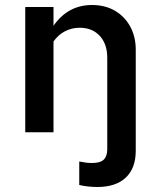

<svg xmlns="http://www.w3.org/2000/svg" viewBox="-20 -529 640 768"><path d="M369 219Q352 219 333 217Q314 215 297 211V117Q313 120 324 121.5Q335 123 348 123Q381 123 395 109.5Q409 96 409 68V-298Q409 -353 379 -385.5Q349 -418 299 -418Q267 -418 240 -404Q213 -390 194 -363V0H81V-501H194V-426Q252 -509 348 -509Q400 -509 439 -486.5Q478 -464 500.5 -423.5Q523 -383 523 -330V74Q523 144 483 181.5Q443 219 369 219Z"/></svg>

Font: Red Hat Mono SemiBold
Style: Regular
Weight: 600
Monospace: yes
Designer: Pentagram, MCKL
Foundry: Pentagram, MCKL
Version: Version 1.023